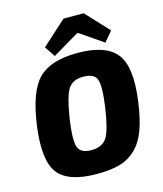

<svg xmlns="http://www.w3.org/2000/svg" viewBox="-134 -1018 958 1130"><g transform="rotate(-15 345.5 -453.0)"><path d="M614 -781 563 -720 423 -816H415L255 -721L212 -785L361 -920H484ZM388 -704Q558 -704 623 -623.5Q688 -543 660 -338Q646 -233 620.5 -165Q595 -97 552.5 -57Q510 -17 454.5 -1.5Q399 14 316 14Q143 14 81 -65.5Q19 -145 47 -352Q75 -555 150 -629.5Q225 -704 388 -704ZM385 -560Q319 -560 291.5 -516.5Q264 -473 243 -338Q225 -212 240.5 -171Q256 -130 320 -130Q387 -130 415 -173.5Q443 -217 463 -352Q481 -480 465.5 -520Q450 -560 385 -560Z"/></g></svg>

Font: Ezarion Extra Bold
Style: Italic
Weight: 800
Italic angle: -8°
Designer: Natanael Gama
Version: Version 1.001;PS 001.001;hotconv 1.0.70;makeotf.lib2.5.58329